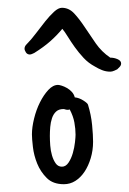

<svg xmlns="http://www.w3.org/2000/svg" viewBox="-20 -580 331 493"><path d="M219 -216Q219 -194 213 -174Q207 -154 197 -139Q187 -124 173.5 -115.5Q160 -107 144 -107Q116 -107 100 -123Q84 -139 75.5 -160Q67 -181 64.5 -202.5Q62 -224 62 -235Q62 -253 67.5 -275.5Q73 -298 82.5 -317Q92 -336 104 -349Q116 -362 129 -362Q132 -362 138.5 -360Q145 -358 152 -354Q159 -350 164.5 -344Q170 -338 172 -330Q183 -329 194 -322Q205 -315 206 -311Q214 -285 216.5 -259Q219 -233 219 -216ZM174 -234Q174 -249 171 -265.5Q168 -282 159 -299Q157 -298 154 -298Q150 -298 147.5 -299Q145 -300 143 -300Q131 -300 124 -293.5Q117 -287 113.5 -276.5Q110 -266 109 -254Q108 -242 108 -231Q108 -220 109 -206.5Q110 -193 113.5 -181Q117 -169 123 -160.5Q129 -152 139 -152Q149 -152 156 -162.5Q163 -173 167 -187Q171 -201 172.5 -214.5Q174 -228 174 -234ZM281 -402Q279 -401 273.5 -398.5Q268 -396 263 -396Q252 -396 242 -400Q232 -404 224 -409Q207 -418 194.5 -431.5Q182 -445 172 -459Q162 -473 154 -486Q146 -499 140 -506Q126 -489 109 -474Q92 -459 68 -444Q60 -440 57 -440Q50 -440 46.5 -445.5Q43 -451 43 -455Q43 -461 48 -466Q60 -478 72 -494Q84 -510 96 -525Q108 -540 119 -550Q130 -560 139 -560Q157 -560 170.5 -545.5Q184 -531 197.5 -510.5Q211 -490 226 -468.5Q241 -447 263 -432Q273 -432 282 -428Q291 -424 291 -417Q291 -412 287 -408Q283 -404 281 -402Z"/></svg>

Font: Reenie Beanie
Style: Regular
Weight: 500
Designer: James Grieshaber
Foundry: James Grieshaber
Version: Version 1.000